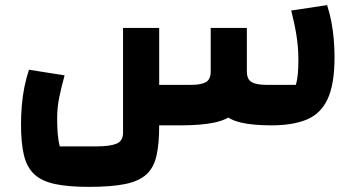

<svg xmlns="http://www.w3.org/2000/svg" viewBox="-20 -489 1396 749"><path d="M327 240Q247 240 195 229Q143 218 114 191Q85 164 73.5 117Q62 70 62 -3Q62 -40 65 -76.5Q68 -113 75 -148.5Q82 -184 93 -217L232 -195Q220 -152 211.5 -111Q203 -70 203 -30Q203 5 205 31Q207 57 213 82H356Q409 82 434.5 71.5Q460 61 460 29V-380H601V2Q601 72 590.5 118.5Q580 165 551 191.5Q522 218 468 229Q414 240 327 240ZM601 0V-158H727Q764 -158 783 -168.5Q802 -179 802 -211V-380H943V-241Q943 -170 933 -122.5Q923 -75 895.5 -48.5Q868 -22 817 -11Q766 0 683 0ZM1039 0Q966 0 919.5 -11Q873 -22 847.5 -48.5Q822 -75 812 -122.5Q802 -170 802 -241V-380H943V-211Q943 -179 962 -168.5Q981 -158 1018 -158H1134Q1140 -178 1142 -202Q1144 -226 1144 -257Q1144 -304 1136.5 -351Q1129 -398 1116 -448L1256 -469Q1266 -439 1272.5 -405Q1279 -371 1282 -335.5Q1285 -300 1285 -266Q1285 -161 1258.5 -103.5Q1232 -46 1177.5 -23Q1123 0 1039 0Z"/></svg>

Font: Changa ExtraLight
Style: Bold
Weight: 700
Version: Version 3.002; ttfautohint (v1.8.2)